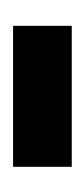

<svg xmlns="http://www.w3.org/2000/svg" viewBox="64 -806 132 301"><g transform="rotate(-90 130.5 -655.0)"><path d="M20 -609V-701H241V-609Z"/></g></svg>

Font: Bricolage Grotesque 12pt Condensed SemiBold
Style: Regular
Weight: 600
Width: 3
Designer: Mathieu Triay
Foundry: Atelier Triay
Version: Version 1.001; ttfautohint (v1.8.4.7-5d5b);gftools[0.9.33.de